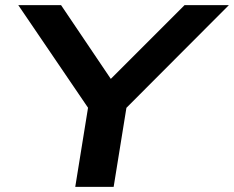

<svg xmlns="http://www.w3.org/2000/svg" viewBox="-20 -725 908 745"><path d="M272 0 330 -359 344 -274 51 -705H217L418 -407H398L696 -705H868L438 -274L479 -359L421 0Z"/></svg>

Font: Nunito Sans 10pt Expanded
Style: Bold Italic
Weight: 700
Width: 7
Italic angle: -9°
Designer: Vernon Adams
Foundry: Vernon Adams
Version: Version 3.101;gftools[0.9.27]